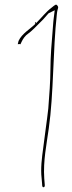

<svg xmlns="http://www.w3.org/2000/svg" viewBox="-20 -741 304 807"><path d="M55 -555C57 -555 60 -557 66 -555C73 -570 77 -580 90 -593C119 -614 135 -634 162 -660L184 -685L210 -698L206 -666C205 -661 205 -655 204 -648C201 -612 198 -574 195 -532C191 -479 193 -424 189 -369L183 -285C177 -230 168 -174 162 -122C156 -78 150 -33 155 9L157 33V34C157 44 160 46 162 46C167 46 169 43 168 34L166 9C161 -65 176 -135 185 -201C206 -347 202 -530 219 -682C222 -711 229 -708 220 -719C215 -724 212 -721 197 -709C172 -690 158 -670 131 -643V-647H127V-642H130C107 -619 72 -600 58 -569L55 -557ZM220 -719Z"/></svg>

Font: Stray Cat
Style: HlExt
Weight: 100
Version: Version 1.0